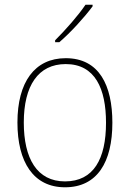

<svg xmlns="http://www.w3.org/2000/svg" viewBox="-20 -785 552 815"><path d="M373 -758V-765H343C312 -719 259 -659 214 -614V-606H232C280 -647 338 -711 373 -758ZM457 -264C457 -423 401 -538 259 -538C127 -538 54 -436 54 -265C54 -97 122 10 256 10C393 10 457 -97 457 -264ZM81 -265C81 -421 142 -513 259 -513C384 -513 430 -408 430 -264C430 -110 377 -15 256 -15C137 -15 81 -112 81 -265Z"/></svg>

Font: Noto Sans Ethiopic SemiCondensed Thin
Style: Regular
Weight: 100
Width: 4
Designer: Monotype Design Team
Foundry: Monotype Imaging Inc.
Version: Version 2.102